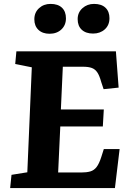

<svg xmlns="http://www.w3.org/2000/svg" viewBox="-20 -964 668 984"><path d="M143 -619 58 -636 64 -701H574L588 -515L511 -507L499 -543Q490 -576 479 -592.5Q468 -609 451 -615.5Q434 -622 405 -622H302L292 -403H512L507 -316H289L278 -80H397Q424 -80 443 -85.5Q462 -91 475 -108Q488 -125 499 -159L512 -200H593L569 0H32L39 -68L120 -81ZM156 -865Q156 -900 180 -922Q204 -944 239 -944Q277 -944 297.5 -924.5Q318 -905 318 -870Q318 -835 294.5 -813Q271 -791 234 -791Q198 -791 177 -811Q156 -831 156 -865ZM378 -866Q378 -900 402.5 -922Q427 -944 462 -944Q500 -944 520.5 -924.5Q541 -905 541 -871Q541 -835 517 -813.5Q493 -792 457 -792Q420 -792 399 -811.5Q378 -831 378 -866Z"/></svg>

Font: Literata
Style: Bold Italic
Weight: 700
Italic angle: -2°
Designer: Latin by Veronika Burian and Jose Scaglione. Greek by Irene Vlachou. Cyrillic by Vera Evstafieva
Foundry: TypeTogether
Version: Version 3.103;gftools[0.9.29]